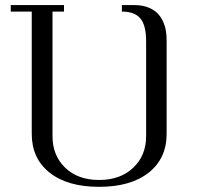

<svg xmlns="http://www.w3.org/2000/svg" viewBox="-20 -722 771 750"><path d="M22 -676.8V-702.1H230V-676.8H185.1V-189.9Q185.1 -114.7 234.6 -66.9Q284.2 -19 367.2 -19Q450.2 -19 500.5 -66.9Q550.8 -114.7 550.8 -189.9V-561Q550.8 -623 528.3 -649.9Q505.9 -676.8 456.1 -676.8V-702.1H504.9Q533.7 -702.1 555.9 -694.1Q578.1 -686 592 -673.1Q606 -660.2 615 -641.8Q624 -623.5 627.4 -605Q630.9 -586.4 630.9 -565.9V-199.2Q630.9 -103 560.8 -47.6Q490.7 7.8 367.2 7.8Q243.7 7.8 173.8 -47.6Q104 -103 104 -199.2V-676.8Z"/></svg>

Font: Dehuti Alt
Style: Book
Weight: 400
Version: Version 1.2